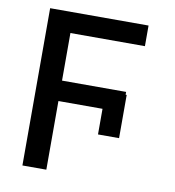

<svg xmlns="http://www.w3.org/2000/svg" viewBox="-80 -778 776 850"><g transform="rotate(10 308.0 -353.5)"><path d="M477.5 -193.4H382.8V-308.6H184.6V0H77.1V-707H519.5V-614.3H184.6V-400.4H472.7V-387.7H477.5Z"/></g></svg>

Font: Pretendard JP Medium
Style: Regular
Weight: 500
Designer: Base glyphs from Inter by Rasmus Andersson; Hangeul glyphs from Noto Sans CJK(Source Han Sans) by Jang Soo-young and Kan
Foundry: Kil Hyung-jin
Version: Version 1.309